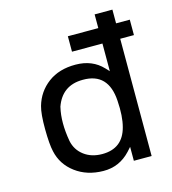

<svg xmlns="http://www.w3.org/2000/svg" viewBox="-103 -750 759 845"><g transform="rotate(-15 277.0 -327.0)"><path d="M73.2 -336.9Q90.8 -398.4 141.1 -436Q191.4 -473.6 267.1 -473.1Q342.8 -472.7 389.6 -422.9L405.3 -406.2V-532.2H266.6V-602.5H405.3V-665H486.3V-602.5H548.8V-532.2H486.3V2H405.3V-61.5L388.7 -43Q337.9 11.7 264.2 10.7Q190.4 9.8 138.2 -29.3Q85.9 -68.4 72.3 -130.9Q64.5 -164.1 64 -233.4Q63.5 -302.7 73.2 -336.9ZM154.3 -310.5V-309.6Q138.7 -244.1 154.3 -155.3Q163.1 -113.3 196.8 -87.9Q230.5 -62.5 279.3 -62.5Q373 -62.5 396.5 -153.3Q409.2 -200.2 404.3 -271.5Q396.5 -401.4 280.3 -400.4Q185.5 -400.4 154.3 -310.5Z"/></g></svg>

Font: BF_TEXT
Style: Regular
Weight: 400
Foundry: EA DICE
Version: Version 1.404